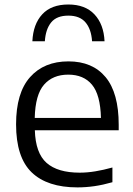

<svg xmlns="http://www.w3.org/2000/svg" viewBox="-20 -824 590 854"><path d="M324.5 9.5Q190.5 9.5 121 -57.2Q51.5 -124 51.5 -271Q51.5 -411 113.8 -481Q176 -551 284.5 -551Q391.5 -551 449.8 -480.8Q508 -410.5 508 -269V-244.5H135Q138 -143 187.2 -99.5Q236.5 -56 334.5 -56Q368 -56 404.2 -62Q440.5 -68 480 -79V-13.5Q438 -1.5 400 4Q362 9.5 324.5 9.5ZM283.5 -492Q215 -492 176 -447.5Q137 -403 134.5 -299.5H429Q426.5 -402.5 389.2 -447.2Q352 -492 283.5 -492ZM124 -640.5Q127.5 -716.5 167.8 -760.2Q208 -804 284 -804Q359 -804 400.2 -760Q441.5 -716 445 -640.5H389.5Q386 -694 360.5 -724.2Q335 -754.5 284 -754.5Q232 -754.5 207.5 -724.2Q183 -694 179.5 -640.5Z"/></svg>

Font: Encode Sans SmExp
Style: Regular
Weight: 400
Width: 6
Designer: Multiple Designers
Foundry: Impallari Type
Version: Version 3.002; ttfautohint (v1.8.3) -l 8 -r 50 -G 200 -x 14 